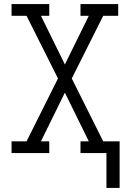

<svg xmlns="http://www.w3.org/2000/svg" viewBox="-20 -755 640 947"><path d="M505 172V0H377V-58H418L300 -298L182 -58H223V0H37V-58H111L266 -368L111 -677H37V-735H223V-677H182L300 -437L418 -677H377V-735H563V-677H489L334 -368L489 -58H570V172Z"/></svg>

Font: Iosevka Slab Light Extended
Style: Regular
Weight: 300
Width: 7
Monospace: yes
Designer: Belleve Invis
Foundry: Belleve Invis
Version: Version 11.1.0; ttfautohint (v1.8.3)